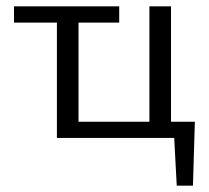

<svg xmlns="http://www.w3.org/2000/svg" viewBox="-20 -434 658 604"><path d="M587 150H536L528 0H159V-363H24V-414H355V-363H227V-51H450V-414H518V-51H593Z"/></svg>

Font: Ysabeau
Style: Regular
Weight: 400
Designer: Christian Thalmann (Catharsis Fonts)
Version: Version 0.003